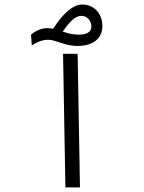

<svg xmlns="http://www.w3.org/2000/svg" viewBox="-20 -817 626 837"><path d="M265.1 0H328.6L318.4 -582.5H254.9ZM316.9 -616.7C379.4 -616.7 426.3 -644 426.3 -704.1C426.3 -759.8 387.7 -797.4 338.9 -797.4C296.9 -797.4 254.9 -757.8 211.4 -691.4C203.1 -693.4 194.8 -694.3 186 -694.3C158.7 -694.3 133.8 -682.1 115.2 -665.5L118.7 -619.1C143.6 -634.3 162.6 -643.6 190.4 -643.6C224.6 -643.6 260.7 -616.7 316.9 -616.7ZM253.4 -679.2C282.7 -722.2 309.1 -748 334.5 -748C360.8 -748 378.4 -725.6 378.4 -701.7C378.4 -678.2 359.4 -666 323.2 -666C296.4 -666 274.4 -672.4 253.4 -679.2Z"/></svg>

Font: Cascadia Code Light
Style: Regular
Weight: 300
Monospace: yes
Designer: Aaron Bell
Foundry: Saja Typeworks
Version: Version 2404.023